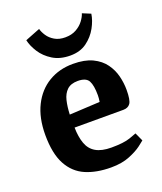

<svg xmlns="http://www.w3.org/2000/svg" viewBox="-136 -807 763 906"><g transform="rotate(-20 245.5 -353.5)"><path d="M265.7 11.9Q192.5 11.9 138.5 -11.3Q84.5 -34.6 54.8 -89.6Q25 -144.6 25 -238.3Q25 -324 55.4 -384.6Q85.7 -445.2 139.3 -477.3Q192.8 -509.3 261.7 -509.3Q320.6 -509.3 359.1 -490.9Q397.5 -472.4 419.3 -442.3Q441.1 -412.2 449.8 -377.1Q458.5 -342.1 458.5 -307.9Q458.5 -256 447 -240Q435.5 -224 412.1 -224H166.9Q167.7 -177 179.7 -143.6Q191.6 -110.1 220.5 -93Q249.5 -75.9 298.6 -75.9Q360.3 -75.9 392 -86.9Q423.7 -97.9 427.5 -99.9L446.8 -57.8Q443 -54 420.2 -36.8Q397.5 -19.6 358.6 -3.9Q319.8 11.9 265.7 11.9ZM166.6 -289.4 319.4 -297.4Q322.4 -315.4 322.4 -329.9Q322.4 -379.5 309.9 -402.6Q297.3 -425.8 255.8 -425.8Q220.9 -425.8 201.8 -407.8Q182.8 -389.7 175.5 -359Q168.1 -328.3 166.6 -289.4ZM265.4 -550.1Q213.4 -550.1 177.4 -572.6Q141.3 -595.1 120.8 -627.2Q100.3 -659.3 93.8 -689.3L168.7 -718.7Q172.9 -702.1 185.1 -683.5Q197.4 -664.8 219.2 -651.9Q240.9 -639 271.8 -639Q304.1 -639 327.1 -651.9Q350.1 -664.8 364.4 -683.6Q378.6 -702.3 383.6 -719.2L425 -702.1Q420.3 -669.6 401.1 -634.5Q381.8 -599.4 348.3 -574.7Q314.7 -550.1 265.4 -550.1Z"/></g></svg>

Font: Faustina Light
Style: Regular
Weight: 300
Designer: Alfonso Garcia
Foundry: http://www.omnibus-type.com
Version: Version 1.200